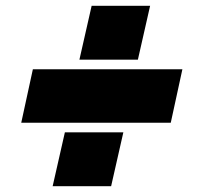

<svg xmlns="http://www.w3.org/2000/svg" viewBox="-20 -635 690 660"><path d="M93 -397H607L567 -213H53ZM203 -180H404L362 5H161ZM295 -615H496L454 -430H253Z"/></svg>

Font: Azeret Mono Black
Style: Italic
Weight: 900
Italic angle: -12°
Designer: Martin Vácha
Foundry: Displaay
Version: Version 1.000; Glyphs 3.0.3, build 3074